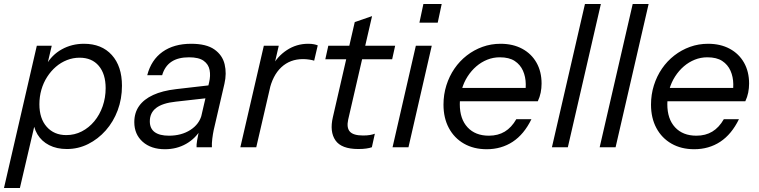

<svg xmlns="http://www.w3.org/2000/svg" viewBox="-46 -740 3816 965"><path d="M290 9Q239 9 201 -10.5Q163 -30 142 -65Q121 -100 120 -145L136 -146L54 205H-26L139 -510H214L190 -408L185 -412Q214 -464 264.5 -492Q315 -520 376 -520Q465 -520 516 -463.5Q567 -407 567 -309Q567 -243 545.5 -185.5Q524 -128 485.5 -84.5Q447 -41 397 -16Q347 9 290 9ZM287 -61Q329 -61 365 -79.5Q401 -98 428 -130.5Q455 -163 470 -206Q485 -249 485 -297Q485 -368 450.5 -409Q416 -450 354 -450Q321 -450 290.5 -438Q260 -426 235 -404.5Q210 -383 191 -353.5Q172 -324 162 -289Q152 -254 152 -216Q152 -144 189 -102.5Q226 -61 287 -61Z M942 0Q941 -11 944.5 -33Q948 -55 954 -83L949 -84L1005 -326Q1013 -359 1007.5 -388Q1002 -417 977.5 -434.5Q953 -452 904 -452Q849 -452 815.5 -429.5Q782 -407 769 -362H694Q714 -439 771 -479.5Q828 -520 915 -520Q991 -520 1031.5 -491.5Q1072 -463 1083 -417Q1094 -371 1082 -319L1028 -86Q1024 -67 1021 -43Q1018 -19 1019 0ZM783 10Q713 10 671 -27.5Q629 -65 629 -126Q629 -173 653 -207Q677 -241 723.5 -262.5Q770 -284 839 -292L1021 -313L1006 -248L837 -229Q771 -222 739 -197.5Q707 -173 707 -130Q707 -94 731.5 -76Q756 -58 803 -58Q866 -58 911 -87Q956 -116 968 -164L965 -92Q937 -44 889.5 -17Q842 10 783 10Z M1162 0 1280 -510H1355L1325 -380H1330L1242 0ZM1307 -283 1321 -405Q1347 -456 1395.5 -488Q1444 -520 1503 -520Q1520 -520 1532 -517.5Q1544 -515 1551 -512L1533 -435Q1525 -438 1508.5 -440.5Q1492 -443 1477 -443Q1412 -443 1368 -402Q1324 -361 1307 -283Z M1755 9Q1670 9 1640 -34.5Q1610 -78 1627 -151L1737 -629L1824 -659L1704 -139Q1695 -98 1712.5 -78.5Q1730 -59 1779 -59Q1799 -59 1813.5 -61.5Q1828 -64 1838 -68L1823 0Q1812 4 1795 6.5Q1778 9 1755 9ZM1589 -442 1604 -510H1940L1925 -442Z M1927 0 2044 -510H2124L2007 0ZM2062 -626 2082 -720H2174L2154 -626Z M2400 10Q2335 10 2286 -18Q2237 -46 2210 -96.5Q2183 -147 2183 -214Q2183 -265 2197.5 -311Q2212 -357 2238 -395Q2264 -433 2300 -461Q2336 -489 2379 -504.5Q2422 -520 2470 -520Q2532 -520 2578.5 -495Q2625 -470 2650.5 -425Q2676 -380 2676 -320Q2676 -297 2671.5 -274.5Q2667 -252 2657 -231H2244L2259 -298H2622L2588 -244Q2597 -281 2596.5 -317.5Q2596 -354 2582.5 -384.5Q2569 -415 2541 -433.5Q2513 -452 2466 -452Q2433 -452 2403 -440Q2373 -428 2348 -406.5Q2323 -385 2304 -355.5Q2285 -326 2275 -290.5Q2265 -255 2265 -216Q2265 -142 2304 -100Q2343 -58 2411 -58Q2457 -58 2491 -78.5Q2525 -99 2549 -141H2625Q2588 -65 2531 -27.5Q2474 10 2400 10Z M2728 0 2894 -720H2974L2808 0Z M2968 0 3134 -720H3214L3048 0Z M3443 10Q3378 10 3329 -18Q3280 -46 3253 -96.5Q3226 -147 3226 -214Q3226 -265 3240.5 -311Q3255 -357 3281 -395Q3307 -433 3343 -461Q3379 -489 3422 -504.5Q3465 -520 3513 -520Q3575 -520 3621.5 -495Q3668 -470 3693.5 -425Q3719 -380 3719 -320Q3719 -297 3714.5 -274.5Q3710 -252 3700 -231H3287L3302 -298H3665L3631 -244Q3640 -281 3639.5 -317.5Q3639 -354 3625.5 -384.5Q3612 -415 3584 -433.5Q3556 -452 3509 -452Q3476 -452 3446 -440Q3416 -428 3391 -406.5Q3366 -385 3347 -355.5Q3328 -326 3318 -290.5Q3308 -255 3308 -216Q3308 -142 3347 -100Q3386 -58 3454 -58Q3500 -58 3534 -78.5Q3568 -99 3592 -141H3668Q3631 -65 3574 -27.5Q3517 10 3443 10Z"/></svg>

Font: Instrument Sans
Style: Italic
Weight: 400
Italic angle: -13°
Designer: Rodrigo Fuenzalida
Foundry: fragTYPE
Version: Version 1.000;gftools[0.9.28]